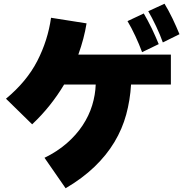

<svg xmlns="http://www.w3.org/2000/svg" viewBox="-20 -893 980 1027"><path d="M860 -873Q870 -857 881 -836.5Q892 -816 902.5 -794.5Q913 -773 922.5 -751Q932 -729 940 -710L851 -666Q837 -706 815 -752.5Q793 -799 773 -833ZM749 -821Q759 -804 770 -783.5Q781 -763 791.5 -741.5Q802 -720 811.5 -698Q821 -676 829 -657L740 -614Q733 -634 723.5 -656Q714 -678 704 -700Q694 -722 683 -742.5Q672 -763 662 -780ZM443 -768Q430 -687 399 -601H894V-441H681Q676 -357 655 -280Q634 -203 592 -133Q550 -63 485.5 -1Q421 61 331 114L218 -49Q286 -82 337 -126.5Q388 -171 422 -222.5Q456 -274 473 -329.5Q490 -385 492 -441H323Q289 -384 246.5 -330.5Q204 -277 152 -228L12 -365Q123 -457 179.5 -567Q236 -677 253 -798Z"/></svg>

Font: OA Gothic ExtraBold
Style: Regular
Weight: 800
Designer: Choi Chi-young, Lee Jaesang, Lee Juhyun, Han Dohee
Foundry: DDUNGSANG CORP.
Version: Version 1.000;Build 20210203